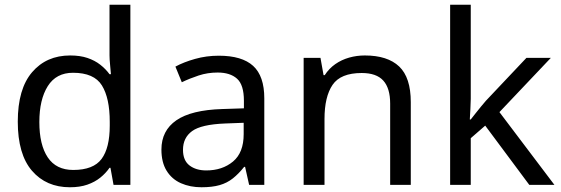

<svg xmlns="http://www.w3.org/2000/svg" viewBox="-20 -780 2368 810"><path d="M275 10Q175 10 115 -59.5Q55 -129 55 -267Q55 -405 115.5 -475.5Q176 -546 276 -546Q318 -546 349 -535.5Q380 -525 403 -507Q426 -489 442 -467H448Q447 -480 444.5 -505.5Q442 -531 442 -546V-760H530V0H459L446 -72H442Q426 -49 403 -30.5Q380 -12 348.5 -1Q317 10 275 10ZM289 -63Q374 -63 408.5 -109.5Q443 -156 443 -250V-266Q443 -366 410 -419.5Q377 -473 288 -473Q217 -473 181.5 -416.5Q146 -360 146 -265Q146 -169 181.5 -116Q217 -63 289 -63Z M903 -545Q1001 -545 1048 -502Q1095 -459 1095 -365V0H1031L1014 -76H1010Q987 -47 962.5 -27.5Q938 -8 906.5 1Q875 10 830 10Q782 10 743.5 -7Q705 -24 683 -59.5Q661 -95 661 -149Q661 -229 724 -272.5Q787 -316 918 -320L1009 -323V-355Q1009 -422 980 -448Q951 -474 898 -474Q856 -474 818 -461.5Q780 -449 747 -433L720 -499Q755 -518 803 -531.5Q851 -545 903 -545ZM929 -259Q829 -255 790.5 -227Q752 -199 752 -148Q752 -103 779.5 -82Q807 -61 850 -61Q918 -61 963 -98.5Q1008 -136 1008 -214V-262Z M1519 -546Q1615 -546 1664 -499.5Q1713 -453 1713 -349V0H1626V-343Q1626 -408 1597 -440Q1568 -472 1506 -472Q1417 -472 1383 -422Q1349 -372 1349 -278V0H1261V-536H1332L1345 -463H1350Q1368 -491 1394.5 -509.5Q1421 -528 1453 -537Q1485 -546 1519 -546Z M1966 -363Q1966 -347 1964.5 -321Q1963 -295 1962 -276H1966Q1972 -284 1984 -299Q1996 -314 2008.5 -329.5Q2021 -345 2030 -355L2201 -536H2304L2087 -307L2319 0H2213L2027 -250L1966 -197V0H1879V-760H1966Z"/></svg>

Font: uoriya25
Style: Book
Weight: 400
Designer: Jelle Bosma - Monotype Design Team
Foundry: Monotype Imaging Inc.
Version: Version 2.003